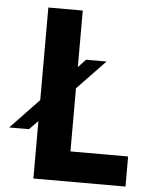

<svg xmlns="http://www.w3.org/2000/svg" viewBox="-118 -795 668 839"><g transform="rotate(5 215.5 -375.0)"><path d="M464 -132H211V-409L334 -537H244L211 -502V-750H60V-344L-65 -213H22L60 -252V0H464Z"/></g></svg>

Font: Oakes Bold
Style: Regular
Weight: 700
Designer: Samuel Oakes
Foundry: Samuel Oakes
Version: Version 1.003;PS 001.003;hotconv 1.0.88;makeotf.lib2.5.64775